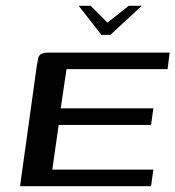

<svg xmlns="http://www.w3.org/2000/svg" viewBox="-20 -641 604 661"><path d="M251 -621H292L350 -563L423 -621H468L360 -521H329ZM49 0 107 -417Q110 -433 112 -442Q114 -451 122.5 -455.5Q131 -460 148 -460H564L557 -403H209L189 -268H508L500 -211H182L160 -57H508L500 0Z"/></svg>

Font: Genos Thin Medium
Style: Italic
Weight: 500
Italic angle: -8°
Version: Version 1.010